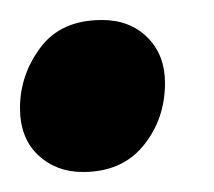

<svg xmlns="http://www.w3.org/2000/svg" viewBox="-34 -164 214 192"><path d="M49 8Q22 8 4 -9Q-14 -26 -14 -56Q-14 -89 6.5 -116.5Q27 -144 68 -144Q96 -144 113.5 -126.5Q131 -109 131 -81Q131 -45 109.5 -18.5Q88 8 49 8Z"/></svg>

Font: Faustina Light
Style: Bold Italic
Weight: 700
Italic angle: -8°
Version: Version 1.200